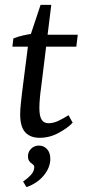

<svg xmlns="http://www.w3.org/2000/svg" viewBox="-20 -559 353 790"><path d="M143 8Q105 8 84 -14.5Q63 -37 63 -89Q63 -109 66 -135Q69 -161 71 -180L98 -392L147 -539H191L149 -198Q146 -178 144 -154.5Q142 -131 142 -115Q142 -82 151 -67Q160 -52 180 -52Q199 -52 219.5 -61.5Q240 -71 262 -85L279 -54Q258 -32 221 -12Q184 8 143 8ZM31 -367 35 -401Q53 -408 76 -413.5Q99 -419 124 -421L152 -416H300L294 -367ZM89 211 75 188Q93 176 106.5 161.5Q120 147 121 130Q121 123 118.5 120.5Q116 118 111 114Q104 110 99.5 102.5Q95 95 95 84Q95 66 108 53Q121 40 140 40Q160 40 173.5 54.5Q187 69 187 95Q187 130 160.5 162.5Q134 195 89 211Z"/></svg>

Font: Rasa
Style: Italic
Weight: 400
Italic angle: -7.10001°
Designer: Anna Giedrys (Yrsa+Rasa design), David Brezina (Yrsa art-direction, Rasa art-direction, design)
Foundry: Rosetta Type Foundry
Version: Version 2.004